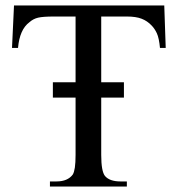

<svg xmlns="http://www.w3.org/2000/svg" viewBox="-20 -682 649 702"><path d="M585.9 -506.8H564.9Q561.5 -543 553.5 -560.3Q545.4 -577.6 534.2 -588.9Q518.6 -605.5 497.8 -613.5Q477.1 -621.6 443.8 -621.6H350.1V-381.3H433.1V-325.2H350.1V-115.7Q350.1 -55.7 363.8 -38.6Q380.9 -18.6 420.4 -18.6H443.8V0H162.6V-18.6H186.5Q227.5 -18.6 246.1 -43.9Q251 -51.8 253.7 -69.3Q256.3 -86.9 256.3 -115.7V-325.2H173.3V-381.3H256.3V-621.6H177.2Q137.2 -621.6 119.4 -617.4Q101.6 -613.3 87.4 -600.6Q51.8 -574.2 45.9 -506.8H23.9L31.2 -662.1H580.6Z"/></svg>

Font: BabelStone Roman
Style: Regular
Weight: 400
Designer: Walt Agee, Victor Gaultney, Peter Martin, Debbi Hosken, Becca Hirsbrunner (SIL); Andrew West (BabelStone)
Foundry: BabelStone
Version: Version 16.000